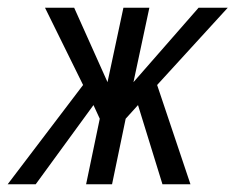

<svg xmlns="http://www.w3.org/2000/svg" viewBox="-76 -475 642 495"><path d="M138.2 -255.9 40 -455.1H115.2L201.2 -263.2L242.2 -455.1H309.1L268.1 -263.2L436 -455.1H511.2L329.1 -255.9L415 0H342.8L279.8 -204.1L248 -168.9L212.9 0H146L181.2 -168.9L165 -204.1L16.1 0H-56.2Z"/></svg>

Font: Anonymous Pro
Style: Italic
Weight: 400
Italic angle: -12°
Monospace: yes
Designer: Mark Simonson
Version: Version 1.003